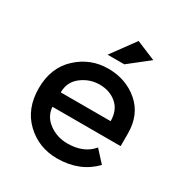

<svg xmlns="http://www.w3.org/2000/svg" viewBox="-175 -878 967 1017"><g transform="rotate(30 309.0 -369.5)"><path d="M576 -217H159Q163 -159 212 -123.5Q261 -88 324 -88Q424 -88 476 -151L540 -81Q454 8 316 8Q204 8 125.5 -66.5Q47 -141 47 -266.5Q47 -392 127 -466Q207 -540 315.5 -540Q424 -540 500 -474.5Q576 -409 576 -294ZM159 -305H464Q464 -372 422 -408Q380 -444 318.5 -444Q257 -444 208 -406.5Q159 -369 159 -305ZM376 -602H274L380 -747L498 -698Z"/></g></svg>

Font: Myanmar Khyay
Style: Regular
Weight: 400
Designer: Danh Hong
Foundry: Google Inc.
Version: Version 1.10 March 4, 2015